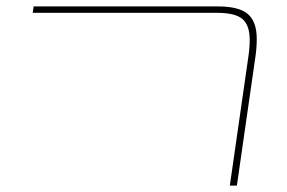

<svg xmlns="http://www.w3.org/2000/svg" viewBox="-20 -579 896 599"><path d="M755 -403Q759 -430 759 -455Q759 -500 736.5 -519.5Q714 -539 657 -539H82L85 -559H659Q726 -559 753.5 -535Q781 -511 781 -458Q781 -430 777 -403L719 0H697Z"/></svg>

Font: FiraGO Thin
Style: Italic
Weight: 100
Italic angle: -8°
Designer: bBox Type GmbH
Foundry: bBox Type GmbH
Version: Version 1.001